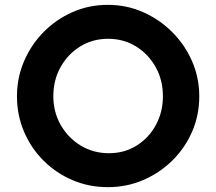

<svg xmlns="http://www.w3.org/2000/svg" viewBox="-20 -764 892 792"><path d="M50 -367Q50 -443 79 -511Q108 -579 159.5 -631.5Q211 -684 279 -714Q347 -744 425 -744Q502 -744 570 -714Q638 -684 690.5 -631.5Q743 -579 772.5 -511Q802 -443 802 -367Q802 -289 772.5 -221Q743 -153 690.5 -101.5Q638 -50 570 -21Q502 8 425 8Q347 8 279 -21Q211 -50 159.5 -101.5Q108 -153 79 -221Q50 -289 50 -367ZM200 -367Q200 -302 230.5 -248.5Q261 -195 313 -163.5Q365 -132 430 -132Q493 -132 543.5 -163.5Q594 -195 623 -248.5Q652 -302 652 -367Q652 -434 622 -487.5Q592 -541 541 -572.5Q490 -604 426 -604Q362 -604 311 -572.5Q260 -541 230 -487.5Q200 -434 200 -367Z"/></svg>

Font: Synthetic
Style: Bold
Weight: 700
Designer: Santiago Orozco
Foundry: Typemade
Version: Version 2.000; ttfautohint (v1.8.4.7-5d5b)